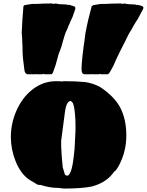

<svg xmlns="http://www.w3.org/2000/svg" viewBox="-20 -1069 852 1114"><path d="M331 23Q324 21 309 21Q271 21 215 4H208Q201 4 193 0Q191 -2 188 -3.5Q185 -5 181 -8L160 -20Q130 -37 107 -67.5Q84 -98 70 -135Q43 -203 43 -274Q43 -353 75 -426Q109 -503 166 -548Q229 -598 306 -598Q330 -598 343 -596Q343 -598 346 -598H349Q419 -598 474 -593Q521 -586 561 -564Q641 -511 676 -448Q713 -378 713 -283Q713 -188 668 -105L658 -89Q654 -83 653 -83L650 -78L643 -74Q600 -10 513 13Q455 25 353 25Q345 25 331 23ZM384 -61Q396 -79 404 -131Q405 -140 409 -171Q413 -202 414 -229Q418 -297 418 -313V-336V-344Q418 -380 415 -406Q412 -447 403 -471Q394 -483 389 -483Q379 -483 370 -468Q361 -453 356 -413L335 -253V-233V-220Q338 -178 338 -165L340 -141L343 -109Q343 -101 345 -95L356 -58Q357 -54 361.5 -52Q366 -50 370 -50Q379 -50 384 -61ZM121 -668Q111 -738 111 -773Q111 -808 109 -825Q109 -834 108.5 -847Q108 -860 106 -878Q109 -955 116 -1033L122 -1039L164 -1046Q209 -1046 228 -1048L282 -1049L289 -1046Q292 -1048 299 -1048H309Q310 -1048 312 -1047Q314 -1046 316 -1046L322 -1045L366 -1043L373 -1040Q376 -1040 377 -1041H381Q393 -1038 408 -1033Q421 -1029 416 -1014L401 -971Q392 -953 388 -943Q386 -938 383.5 -931.5Q381 -925 377 -918Q372 -902 367 -894Q359 -878 353.5 -858.5Q348 -839 346 -833Q336 -793 326 -770Q321 -761 314 -733Q304 -691 289 -653Q284 -638 276 -638H256H238L231 -641L227 -638H198Q194 -638 187 -638.5Q180 -639 171 -638H144Q123 -638 121 -668ZM453 -668Q453 -693 459 -749L462 -773Q466 -810 469 -825Q472 -845 476 -878Q490 -953 512 -1033L521 -1039L563 -1046Q608 -1046 627 -1048L682 -1049L688 -1046Q691 -1048 699 -1048H709Q710 -1048 711.5 -1047Q713 -1046 714 -1046L721 -1045L764 -1043L771 -1040Q774 -1040 776 -1041H778Q797 -1037 806 -1033Q812 -1030 812 -1025Q812 -1020 809 -1014Q806 -1008 798.5 -995Q791 -982 786 -971Q780 -958 769 -943Q757 -922 754 -918Q748 -908 741 -894Q726 -873 708 -833Q680 -778 676 -770Q673 -764 669 -755Q665 -746 658 -733Q640 -688 619 -653Q610 -638 603 -638H584H566L559 -641L556 -638H526Q521 -638 514.5 -638.5Q508 -639 499 -638H472Q453 -638 453 -668Z"/></svg>

Font: Sigmar One
Style: Regular
Weight: 400
Designer: Vernon Adams
Foundry: Vernon Adams
Version: Version 2.000